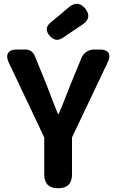

<svg xmlns="http://www.w3.org/2000/svg" viewBox="-20 -1004 621 1024"><path d="M290 0Q216 0 216 -74V-271L26 -672Q12 -703 23.5 -721.5Q35 -740 69 -740H72H115Q150 -740 165 -707L225 -560Q263 -460 289 -396H293Q300 -414 315 -449Q345 -523 359 -560L414 -694Q422 -715 441 -727.5Q460 -740 483 -740H513Q547 -740 558.5 -722Q570 -704 555 -673L364 -271V-74Q364 0 290 0ZM246 -812Q211 -851 249 -883L303 -928L348 -966Q395 -1005 434 -959Q474 -910 420 -873L314 -802Q278 -777 246 -812Z"/></svg>

Font: GenSenRounded TW B
Style: Regular
Weight: 700
Version: Version 1.501;PS 1;hotconv 16.6.51;makeotf.lib2.5.65220